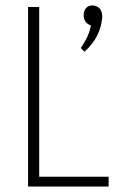

<svg xmlns="http://www.w3.org/2000/svg" viewBox="-20 -685 429 705"><path d="M378.9 0V-36.1H124V-659.2H83V0ZM355.5 -622.1Q355.5 -658.2 327.1 -664.1Q323.2 -665 320.3 -665Q294.9 -665 288.1 -639.6Q287.1 -633.8 287.1 -627.9Q288.1 -600.6 313.5 -591.8Q308.6 -554.7 276.4 -508.8L290 -495.1Q340.8 -540 352.5 -600.6Q354.5 -612.3 355.5 -622.1Z"/></svg>

Font: Yaldevi Colombo ExtraLight
Style: Regular
Weight: 275
Designer: Sol Matas, Denzil Rajitha, Kosala Senevirathne and Pathum Egodawatta
Foundry: Mooniak
Version: Version 1.020 ; ttfautohint (v1.6)